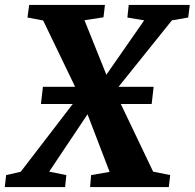

<svg xmlns="http://www.w3.org/2000/svg" viewBox="-52 -763 794 783"><path d="M-32.5 0 -27 -49 32.5 -62.5 270.5 -372.5 380.5 -456.5 536 -680 467.5 -691.5 473 -743H722L715.5 -691.5L649 -680L415 -388.5L304 -295.5L148.5 -63L218.5 -49L213.5 0ZM315.5 0 319.5 -49 395 -62 305.5 -295.5 272 -372.5 124 -679.5 60 -691.5 67 -743H376L370 -692.5L292.5 -680.5L382.5 -456.5L417 -388.5L572.5 -63L642 -49L636.5 0ZM115 -339 123 -409H574.5L566.5 -339Z"/></svg>

Font: Merriweather ExtraBold
Style: Italic
Weight: 800
Italic angle: -7.8°
Version: Version 2.101